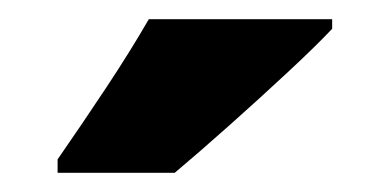

<svg xmlns="http://www.w3.org/2000/svg" viewBox="-20 -786 406 200"><path d="M326 -756Q309 -738 280 -711Q251 -684 219 -655.5Q187 -627 162 -606H40V-620Q65 -656 90.5 -694.5Q116 -733 135 -766H326Z"/></svg>

Font: Noto Sans Bengali Condensed Black
Style: Regular
Weight: 900
Width: 3
Designer: Joana Ranito - Universal Thirst; Jelle Bosma - Monotype Design Team
Foundry: Universal Thirst ehf.
Version: Version 3.000; ttfautohint (v1.8.4.7-5d5b)